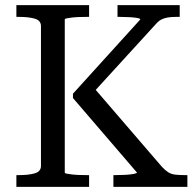

<svg xmlns="http://www.w3.org/2000/svg" viewBox="-20 -730 767 750"><path d="M44 0V-46H55Q92 -46 116 -53Q140 -60 140 -82V-628Q140 -650 116 -657Q92 -664 55 -664H44V-710H328V-664H319Q305 -664 289.5 -663.5Q274 -663 261.5 -661.5Q249 -660 241 -658.5Q233 -657 233 -654V-56Q233 -53 241 -51.5Q249 -50 261.5 -48.5Q274 -47 289.5 -46.5Q305 -46 319 -46H328V0ZM423 0V-46H432Q451 -46 469.5 -47Q488 -48 501.5 -50.5Q515 -53 515 -56L265 -347V-364L528 -654Q527 -658 515 -660Q503 -662 485 -663Q467 -664 449 -664H439V-710H682V-664H667Q648 -664 634 -661.5Q620 -659 609 -653Q598 -647 587 -634L334 -357V-402L612 -79Q625 -65 636.5 -57.5Q648 -50 663.5 -48Q679 -46 701 -46H712V0Z"/></svg>

Font: Roboto Serif 28pt
Style: Regular
Weight: 400
Designer: Greg Gazdowicz
Foundry: Commercial Type
Version: Version 1.008